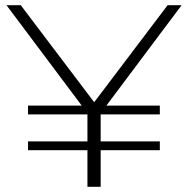

<svg xmlns="http://www.w3.org/2000/svg" viewBox="-20 -720 725 740"><path d="M390 -313H596V-279H368V-175H596V-141H368V0H317V-141H88V-175H317V-279H88V-313H295L5 -700H60L343 -326L626 -700H680Z"/></svg>

Font: Montserrat Alternates Light
Style: Regular
Weight: 300
Designer: Julieta Ulanovsky
Foundry: Julieta Ulanovsky
Version: Version 7.200